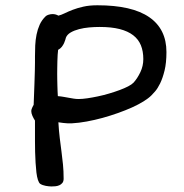

<svg xmlns="http://www.w3.org/2000/svg" viewBox="-20 -689 683 713"><path d="M129.4 -6.3Q124.5 -9.8 120.8 -21Q117.2 -32.2 115.2 -48.6Q113.3 -64.9 112.1 -84.7Q110.8 -104.5 110.4 -124.8Q109.9 -145 109.9 -164.8Q109.9 -184.6 109.9 -201.2V-241.2Q104.5 -249.5 100.3 -259Q96.2 -268.6 96.2 -275.9Q96.2 -279.8 97.4 -283.7Q98.6 -287.6 100.6 -291.5Q102.5 -295.9 105 -299.8Q106.9 -348.1 107.9 -377.7Q108.9 -407.2 109.4 -426Q109.9 -444.8 109.9 -456.3Q109.9 -467.8 109.9 -480Q109.9 -500 110.8 -520.5Q111.8 -541 115.7 -560.5Q119.6 -580.1 127.4 -597.4Q135.3 -614.7 149.4 -628.4Q153.3 -632.3 160.9 -634.5Q168.5 -636.7 175.3 -636.7Q187 -636.7 196.8 -630.9Q207 -633.3 220 -639.6Q232.9 -646 250 -652.6Q267.1 -659.2 289.6 -664.3Q312 -669.4 341.8 -669.4Q470.2 -669.4 534.2 -625.2Q598.1 -581.1 598.1 -495.6Q598.1 -455.6 591.1 -427Q584 -398.4 574.7 -379.4Q565.4 -360.4 555.9 -349.6Q546.4 -338.9 542 -334.5Q531.2 -323.7 512.7 -312.3Q494.1 -300.8 470.2 -290Q446.3 -279.3 418.2 -269.3Q390.1 -259.3 360.8 -251.2Q331.5 -243.2 302.2 -237.8Q272.9 -232.4 246.6 -231Q239.7 -230.5 231.2 -231Q222.7 -231.4 214.8 -232.4Q206.1 -233.4 196.8 -234.9Q198.7 -202.6 201.9 -176.5Q205.1 -150.4 208.3 -126.2Q211.4 -102.1 213.9 -77.9Q216.3 -53.7 216.3 -25.4Q216.3 -15.6 211.7 -9.8Q207 -3.9 200.2 -1Q193.4 2 185.5 2.7Q177.7 3.4 171.4 3.4Q162.1 3.4 149.9 1.2Q137.7 -1 129.4 -6.3ZM194.8 -332Q206.5 -331.1 216.3 -329.3Q226.1 -327.6 235.4 -325.9Q244.6 -324.2 253.4 -322.8Q262.2 -321.3 272 -321.3Q285.6 -321.3 304.2 -324Q322.8 -326.7 343.5 -331.1Q364.3 -335.4 385 -341.6Q405.8 -347.7 424.1 -354.5Q442.4 -361.3 456.1 -368.4Q469.7 -375.5 476.1 -382.3Q490.2 -397.9 501.2 -420.9Q512.2 -443.8 512.2 -469.7Q512.2 -498.5 503.2 -520.8Q494.1 -543 474.6 -558.1Q455.1 -573.2 424.3 -581.1Q393.6 -588.9 350.1 -588.9Q331.5 -588.9 311.5 -587.2Q291.5 -585.4 273.7 -580.8Q255.9 -576.2 242.4 -568.4Q229 -560.5 224.6 -548.8Q224.1 -547.4 222.7 -541.7Q221.2 -536.1 218 -529.1Q214.8 -522 209.5 -515.1Q204.1 -508.3 195.8 -503.9Q194.8 -496.6 194.1 -485.4Q193.4 -474.1 193.1 -461.7Q192.9 -449.2 192.6 -436.8Q192.4 -424.3 192.4 -414.6Q192.4 -405.8 192.6 -394.5Q192.9 -383.3 193.1 -372.1Q193.4 -360.8 193.8 -350.3Q194.3 -339.8 194.8 -332Z"/></svg>

Font: Short Stack
Style: Regular
Weight: 400
Designer: James Grieshaber
Foundry: James Grieshaber
Version: Version 1.002